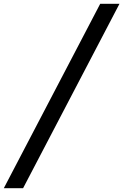

<svg xmlns="http://www.w3.org/2000/svg" viewBox="-23 -843 646 1006"><path d="M-3 143 502 -823H603L98 143Z"/></svg>

Font: Iosevka SS04 Medium Extended
Style: Italic
Weight: 500
Width: 7
Italic angle: -9°
Monospace: yes
Designer: Belleve Invis
Foundry: Belleve Invis
Version: Version 19.0.0; ttfautohint (v1.8.4)